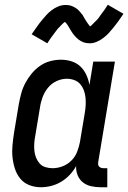

<svg xmlns="http://www.w3.org/2000/svg" viewBox="-20 -779 540 807"><path d="M152 8Q126 8 103 -1Q80 -10 65 -28.5Q50 -47 42.5 -70.5Q35 -94 32.5 -118.5Q30 -143 32.5 -169Q35 -195 39 -221L59 -341Q63 -363 69 -385.5Q75 -408 86 -429Q97 -450 112.5 -469Q128 -488 148 -502Q168 -516 191 -522Q214 -528 236 -528Q260 -528 281.5 -521Q303 -514 318.5 -499Q334 -484 343 -464Q352 -444 356 -422L372 -520H463L393 -99Q392 -93 392.5 -88Q393 -83 396.5 -79Q400 -75 405.5 -73.5Q411 -72 416 -72H431V8H402Q382 8 362.5 3.5Q343 -1 328.5 -12.5Q314 -24 306.5 -42Q299 -60 300 -81Q289 -61 273 -44Q257 -27 237 -15Q217 -3 195 2.5Q173 8 152 8ZM201 -72Q222 -72 243 -80Q264 -88 280 -104Q296 -120 304 -140.5Q312 -161 316 -182L336 -302Q339 -319 340 -335.5Q341 -352 339.5 -368Q338 -384 332.5 -399Q327 -414 317 -425.5Q307 -437 292 -442.5Q277 -448 261 -448Q239 -448 217.5 -438Q196 -428 181.5 -410Q167 -392 159 -370.5Q151 -349 148 -327L128 -207Q125 -192 124 -176.5Q123 -161 124.5 -145.5Q126 -130 131.5 -116.5Q137 -103 146.5 -92Q156 -81 171 -76.5Q186 -72 201 -72ZM179 -597 113 -635Q125 -652 135.5 -667Q146 -682 156 -694Q166 -706 175 -716Q184 -726 197 -736Q210 -746 225 -752Q240 -758 255 -758Q261 -758 266.5 -757.5Q272 -757 277 -755.5Q282 -754 287 -751.5Q292 -749 296.5 -746.5Q301 -744 304.5 -741Q308 -738 311.5 -734.5Q315 -731 318.5 -726.5Q322 -722 325.5 -718Q329 -714 331 -709.5Q333 -705 335.5 -701.5Q338 -698 341 -692.5Q344 -687 347.5 -682.5Q351 -678 353 -675Q355 -672 358 -668Q362 -670 364 -672Q366 -674 369.5 -677.5Q373 -681 375.5 -683.5Q378 -686 380 -688Q382 -690 384.5 -692.5Q387 -695 389.5 -697.5Q392 -700 394 -703Q396 -706 398.5 -709.5Q401 -713 403.5 -716.5Q406 -720 409 -724Q412 -728 415 -732Q418 -736 421 -740.5Q424 -745 427 -749.5Q430 -754 433 -759L499 -721Q487 -703 476.5 -688.5Q466 -674 456 -662Q446 -650 437 -640Q428 -630 415 -620Q402 -610 387 -603.5Q372 -597 357 -597Q350 -597 343.5 -598Q337 -599 331.5 -601Q326 -603 320.5 -606Q315 -609 310.5 -612.5Q306 -616 301.5 -620.5Q297 -625 293 -629.5Q289 -634 285.5 -639Q282 -644 279 -649Q276 -654 273 -659Q270 -664 266.5 -670Q263 -676 260 -679.5Q257 -683 253 -687Q250 -685 247.5 -683Q245 -681 241.5 -677.5Q238 -674 236 -672Q234 -670 232 -667.5Q230 -665 227.5 -663Q225 -661 222.5 -658Q220 -655 218 -652Q216 -649 213.5 -646Q211 -643 208.5 -639.5Q206 -636 203 -632Q200 -628 197 -624Q194 -620 191 -615.5Q188 -611 185 -606.5Q182 -602 179 -597Z"/></svg>

Font: Iosevka Curly Slab Medium
Style: Italic
Weight: 500
Italic angle: -9°
Monospace: yes
Designer: Belleve Invis
Foundry: Belleve Invis
Version: Version 22.1.2; ttfautohint (v1.8.4)